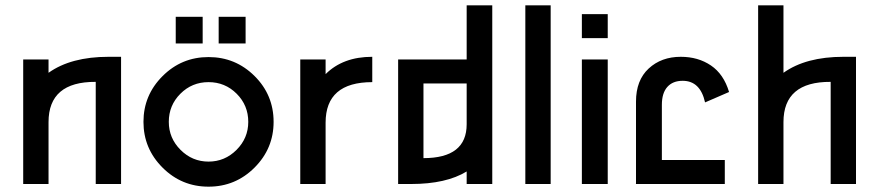

<svg xmlns="http://www.w3.org/2000/svg" viewBox="-20 -690 3297 720"><path d="M387 -477H434V0H339V-383Q162 -384 162 -232V0H67V-467H162V-417Q246 -477 387 -477Z M740 -527H639V-627H740ZM800 -527V-627H901V-527ZM1006 -233Q1006 -133 934.5 -61.5Q863 10 762 10Q661 10 589.5 -61.5Q518 -133 518 -233Q518 -333 589.5 -404.5Q661 -476 762 -476Q863 -476 934.5 -405Q1006 -334 1006 -233ZM911 -233Q911 -295 867.5 -338.5Q824 -382 762 -382Q700 -382 656.5 -338.5Q613 -295 613 -233Q613 -172 657 -128Q701 -84 762 -84Q823 -84 867 -128Q911 -172 911 -233Z M1201 -467V-412Q1266 -477 1376 -477V-382Q1201 -382 1201 -230V0H1106V-467Z M1730 -467V-670H1826V0H1730V-47Q1653 0 1522 0H1473V-467ZM1730 -224V-377H1568V-97Q1730 -97 1730 -224Z M2045 0H1950V-670H2045Z M2162 -547V-637H2259V-547ZM2259 0H2162V-467H2259Z M2462 -297V-90H2698V0H2364L2365 -1V-309Q2365 -389 2412.5 -433Q2460 -477 2533 -477Q2598 -477 2646 -444.5Q2694 -412 2714 -345L2624 -306Q2606 -387 2540 -387Q2503 -387 2482.5 -364Q2462 -341 2462 -297Z M3143 -477H3190V0H3095V-383Q2918 -384 2918 -232V0H2823V-670H2918V-417Q3002 -477 3143 -477Z"/></svg>

Font: Gulax
Style: Regular
Weight: 400
Designer: Morgan Gilbert
Foundry: VTF
Version: Version 1.001;hotconv 1.0.109;makeotfexe 2.5.65596